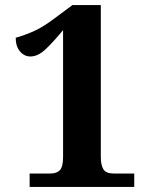

<svg xmlns="http://www.w3.org/2000/svg" viewBox="-20 -738 599 758"><path d="M97 0V-53H179Q205 -53 217 -67Q229 -81 229 -118V-619Q191 -573 160.5 -544Q130 -515 100 -515Q76 -515 59 -535Q42 -555 42 -589Q72 -597 109.5 -613Q147 -629 196 -666L266 -718H378V-118Q378 -87 388 -70Q398 -53 429 -53H510V0Z"/></svg>

Font: Noto Serif Toto
Style: Bold
Weight: 700
Designer: Monotype Design Team
Foundry: Monotype Imaging Inc.
Version: Version 2.001; ttfautohint (v1.8.4.7-5d5b)